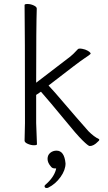

<svg xmlns="http://www.w3.org/2000/svg" viewBox="-20 -722 540 961"><path d="M429 9Q422 9 392.5 -20Q363 -49 303 -123Q229 -213 185 -263L161 -247V-106L165 0Q165 5 150 5Q135 5 119 -2Q103 -9 103 -18L105 -106Q105 -590 103 -697Q103 -702 118 -702Q133 -702 148.5 -695Q164 -688 164 -679Q161 -590 161 -318V-308L332 -439Q346 -450 369 -475Q372 -479 380.5 -479Q389 -479 406 -474Q433 -463 434 -453Q429 -447 402 -429.5Q375 -412 223 -294Q254 -261 288.5 -220Q323 -179 359 -138L423 -65Q451 -37 475 -26Q477 -24 477 -21.5Q477 -19 470 -13Q449 9 429 9ZM203 210Q203 206 207 203Q249 167 260 127L261 121H255Q242 121 236 113Q218 93 218 73.5Q218 54 231.5 43Q245 32 263 32Q302 32 308 96Q308 129 283 164Q258 199 222 217Q218 219 214 219Q203 219 203 210Z"/></svg>

Font: Moon Stars Kai T HW Light
Style: Regular
Weight: 300
Designer: GuiWonder
Version: Version 1.101